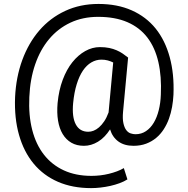

<svg xmlns="http://www.w3.org/2000/svg" viewBox="-20 -740 965 988"><path d="M872.6 -252.4Q871.1 -221.7 865.5 -189.9Q859.9 -158.2 849.4 -129.2Q838.9 -100.1 822.5 -74.7Q806.2 -49.3 783.7 -30.5Q761.2 -11.7 732.2 -0.7Q703.1 10.3 667 10.3Q619.6 10.3 589.1 -12Q558.6 -34.2 546.4 -74.2Q519 -31.7 484.1 -10.7Q449.2 10.3 412.1 10.3Q374.5 10.3 347.2 -5.6Q319.8 -21.5 302.5 -50.3Q285.2 -79.1 278.6 -119.6Q272 -160.2 276.4 -210Q282.7 -275.9 302.7 -329.3Q322.8 -382.8 352.5 -419.9Q382.3 -457 418.7 -477.3Q455.1 -497.6 493.7 -497.6Q521 -497.6 542 -493.2Q563 -488.8 579.8 -481.4Q596.7 -474.1 610.8 -464.6Q625 -455.1 639.2 -443.8L613.3 -165.5Q609.9 -128.9 615 -106Q620.1 -83 629.9 -70.3Q639.6 -57.6 652.6 -53.5Q665.5 -49.3 677.2 -49.3Q707.5 -49.3 731.2 -65.2Q754.9 -81.1 771.2 -108.4Q787.6 -135.7 796.9 -173.1Q806.2 -210.4 807.6 -252.4Q812 -346.7 794.9 -420.9Q777.8 -495.1 738.3 -546.9Q698.7 -598.6 635.5 -626Q572.3 -653.3 484.9 -653.3Q405.8 -653.3 342 -623.3Q278.3 -593.3 232.7 -538.8Q187 -484.4 160.9 -408.4Q134.8 -332.5 130.9 -240.2Q126.5 -146.5 145.8 -71.5Q165 3.4 206.1 55.9Q247.1 108.4 308.6 136.7Q370.1 165 450.7 165Q472.7 165 495.6 162.4Q518.6 159.7 540.5 154.3Q562.5 148.9 582 141.6Q601.6 134.3 617.2 125L635.7 183.1Q618.2 194.3 595.5 202.6Q572.8 210.9 547.9 216.6Q522.9 222.2 497.3 225.1Q471.7 228 448.7 228Q353 228 278.3 195.6Q203.6 163.1 153.1 102.1Q102.5 41 77.9 -45.7Q53.2 -132.3 57.6 -240.2Q62.5 -343.3 94.7 -431.2Q127 -519 182.4 -583.3Q237.8 -647.5 314.9 -683.6Q392.1 -719.7 486.8 -719.7Q583.5 -719.7 657.7 -686.8Q731.9 -653.8 780.8 -593.3Q829.6 -532.7 853.3 -446Q877 -359.4 872.6 -252.4ZM356.4 -210Q349.6 -138.2 369.9 -100.1Q390.1 -62 434.6 -62Q447.8 -62 461.7 -67.4Q475.6 -72.8 489.5 -84.7Q503.4 -96.7 516.1 -115.5Q528.8 -134.3 538.6 -161.1Q538.6 -164.1 539.1 -165.5L562.5 -418.5Q549.8 -424.8 534.7 -429Q519.5 -433.1 502 -433.1Q474.6 -433.1 450.2 -418.9Q425.8 -404.8 406.7 -376.7Q387.7 -348.6 374.8 -306.9Q361.8 -265.1 356.4 -210Z"/></svg>

Font: Roboto2
Style: Regular
Weight: 400
Designer: Google
Foundry: Google
Version: Version 2.000981-w3; 2014; ttfautohint (v1.1) -l 5 -r 24 -G 